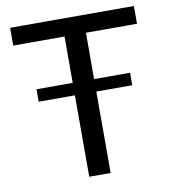

<svg xmlns="http://www.w3.org/2000/svg" viewBox="-81 -786 766 857"><g transform="rotate(-10 302.5 -358.0)"><path d="M351.5 0H254.5V-369H90.5V-425.5H254.5V-635.5H22V-716H583V-635.5H351.5V-425.5H514.5V-369H351.5Z"/></g></svg>

Font: Verano Sans
Style: Regular
Weight: 400
Designer: Lukasz Dziedzic with Adam Twardoch and Botio Nikoltchev
Foundry: tyPoland Lukasz Dziedzic
Version: Version 3.001;December 28, 2019;FontCreator 12.0.0.2547 64-b